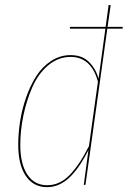

<svg xmlns="http://www.w3.org/2000/svg" viewBox="-20 -752 519 781"><path d="M479.5 -642.6 478.5 -635.3H416.5L327.6 0H320.8L339.8 -141.6Q323.2 -108.9 306.6 -83.7Q290 -58.6 269.3 -36.6Q248.5 -14.6 223.6 -2.7Q198.7 9.3 171.4 9.3Q116.2 9.3 85.2 -36.1Q54.2 -81.5 54.2 -163.1Q54.2 -209.5 61.8 -258.5Q69.3 -307.6 86.4 -356.2Q103.5 -404.8 127.7 -442.6Q151.9 -480.5 188.2 -504.2Q224.6 -527.8 267.1 -527.8Q313.5 -527.8 341.3 -500.7Q369.1 -473.6 380.9 -432.1L408.7 -635.3H264.2L264.6 -642.6H409.7L421.9 -731.9L430.2 -731L417.5 -642.6ZM341.8 -157.7 378.4 -419.9Q351.1 -520.5 267.1 -520.5Q216.3 -520.5 175.5 -485.8Q134.8 -451.2 111.1 -396.5Q87.4 -341.8 75 -281.5Q62.5 -221.2 62.5 -163.1Q62.5 -85 91.3 -41.7Q120.1 1.5 171.9 1.5Q223.1 1.5 263.7 -40.5Q304.2 -82.5 341.8 -157.7Z"/></svg>

Font: Fira Sans Compressed Eight
Style: Italic
Weight: 100
Width: 3
Italic angle: -8°
Designer: Carrois Corporate & Edenspiekermann AG
Foundry: Carrois Corporate GbR & Edenspiekermann AG
Version: Version 4.203;PS 004.203;hotconv 1.0.88;makeotf.lib2.5.64775